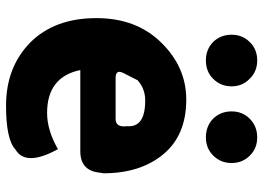

<svg xmlns="http://www.w3.org/2000/svg" viewBox="-138 -720 872 636"><g transform="rotate(90 298.0 -402.0)"><path d="M330 14Q203 14 121 -66Q40 -147 40 -285Q40 -418 121 -500Q202 -583 310 -583Q428 -583 491 -507Q554 -431 554 -309L552 -297Q546 -232 481 -232H212Q235 -122 354 -122Q412 -122 474 -158Q533 -51 475 -17Q442 14 330 14ZM222 -375Q209 -349 238 -349H374Q403 -349 398 -387Q403 -447 313 -447Q274 -447 246 -422ZM180 -648Q144 -648 119 -672Q95 -697 95 -733Q95 -769 119 -793Q143 -818 180 -818Q217 -818 241 -793Q266 -769 266 -733Q266 -697 241 -672Q217 -648 180 -648ZM435 -648Q398 -648 373 -672Q349 -697 349 -733Q349 -769 373 -793Q398 -818 435 -818Q472 -818 496 -793Q520 -769 520 -733Q520 -697 495 -672Q471 -648 435 -648Z"/></g></svg>

Font: Swei Half Moon CJK SC
Style: Black
Weight: 900
Version: Version 2.071